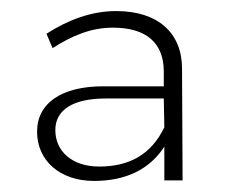

<svg xmlns="http://www.w3.org/2000/svg" viewBox="-20 -784 415 347"><path d="M310 -458 309 -660C309 -724 266 -764 190 -764C145 -764 103 -748 64 -723L75 -697C111 -720 145 -734 184 -734C245 -734 275 -706 276 -657V-628H166C92 -628 47 -598 47 -546C47 -494 88 -457 150 -457C206 -457 250 -477 277 -519V-458ZM159 -483C111 -483 80 -510 80 -549C80 -586 113 -606 171 -606H276L277 -554C253 -504 213 -483 159 -483Z"/></svg>

Font: Montserrat ExtraLight
Style: Regular
Weight: 250
Designer: Julieta Ulanovsky
Foundry: Julieta Ulanovsky
Version: Version 4.000